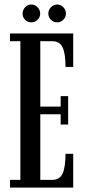

<svg xmlns="http://www.w3.org/2000/svg" viewBox="-20 -852 392 872"><path d="M25.5 0V-35H72.5V-665H25.5V-700H312.5V-548H277.5Q277.5 -609 264.2 -637Q251 -665 216.5 -665H163V-368H255.5V-415.5H289.5V-286.5H255.5V-333H163V-35H216.5Q251 -35 264.2 -63.8Q277.5 -92.5 277.5 -153.5H312.5V0ZM240 -750.5Q223.5 -750.5 211.5 -762.2Q199.5 -774 199.5 -790Q199.5 -807 211.5 -819.2Q223.5 -831.5 240 -831.5Q255.5 -831.5 267.5 -819.2Q279.5 -807 279.5 -790Q279.5 -774 267.5 -762.2Q255.5 -750.5 240 -750.5ZM122 -750.5Q106 -750.5 94.2 -762.2Q82.5 -774 82.5 -790Q82.5 -807 94.2 -819.2Q106 -831.5 122 -831.5Q138.5 -831.5 150.5 -819.2Q162.5 -807 162.5 -790Q162.5 -774 150.5 -762.2Q138.5 -750.5 122 -750.5Z"/></svg>

Font: Imbue 10pt Medium
Style: Regular
Weight: 500
Designer: Tyler Finck
Foundry: Etcetera Type Company
Version: Version 1.102; ttfautohint (v1.8.3)